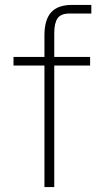

<svg xmlns="http://www.w3.org/2000/svg" viewBox="-20 -762 427 782"><path d="M347 -495H201V0H161V-495H35V-530H161V-618Q161 -681 188 -711.5Q215 -742 274 -742H352V-707H264Q228 -707 214.5 -687.5Q201 -668 201 -627V-530H347Z"/></svg>

Font: Morrison Thin
Style: Regular
Weight: 100
Designer: Pablo Impallari, Rodrigo Fuenzalida (Modified by Dan O. Williams)
Version: Version 0.03;June 6, 2019;FontCreator 11.5.0.2425 64-bit; tt